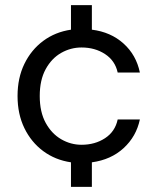

<svg xmlns="http://www.w3.org/2000/svg" viewBox="-20 -620 610 744"><path d="M255 104V9Q194 0 147.5 -34.5Q101 -69 74.5 -123.5Q48 -178 48 -248Q48 -318 74.5 -372.5Q101 -427 147.5 -461.5Q194 -496 255 -505V-600H336V-505Q409 -496 458.5 -451.5Q508 -407 522 -339H436Q426 -385 387 -410.5Q348 -436 296 -436Q254 -436 217 -415Q180 -394 157 -352Q134 -310 134 -248Q134 -186 157 -144Q180 -102 217 -80.5Q254 -59 296 -59Q348 -59 387 -84.5Q426 -110 436 -157H522Q508 -91 459 -46Q410 -1 336 9V104Z"/></svg>

Font: Firefly Display
Style: Regular
Weight: 400
Designer: Colophon Foundry, Jonny Pinhorn
Foundry: Colophon Foundry
Version: Version 1.200; ttfautohint (v1.8.3)